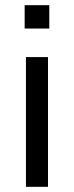

<svg xmlns="http://www.w3.org/2000/svg" viewBox="-20 -720 285 740"><path d="M75 -610V-700H170V-610ZM80 0V-500H165V0Z"/></svg>

Font: Share
Style: Regular
Weight: 400
Designer: Ralph du Carrois
Version: Version 1.001